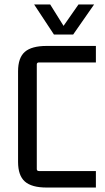

<svg xmlns="http://www.w3.org/2000/svg" viewBox="-20 -841 471 861"><path d="M222 -686 133 -821H205L265 -725L332 -821H402L308 -686ZM410 -74V0H189Q122 0 91.5 -27Q61 -54 61 -115V-521Q61 -582 91.5 -608.5Q122 -635 189 -635H410V-561H155Q145 -561 145 -552V-83Q145 -74 155 -74Z"/></svg>

Font: Gemunu Libre
Style: Regular
Weight: 400
Designer: Puspanada Ekanayake, Sola Matas, Pathum Egodawatta, Kosala Senevirathne
Foundry: mooniak
Version: Version 1.100